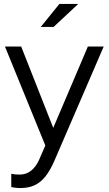

<svg xmlns="http://www.w3.org/2000/svg" viewBox="-20 -736 550 970"><path d="M84 214Q70 214 57.5 212.5Q45 211 37 209V142Q54 146 79 146Q145 146 179 68L209 -1L5 -501H87L249 -90L424 -501H504L254 78Q233 126 209 156Q185 186 154.5 200Q124 214 84 214ZM186 -600 280 -716H375L251 -600Z"/></svg>

Font: Red Hat Display VF
Style: Regular
Weight: 300
Designer: Pentagram, MCKL
Foundry: Pentagram, MCKL
Version: Version 1.023